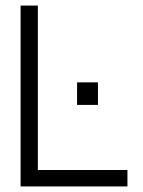

<svg xmlns="http://www.w3.org/2000/svg" viewBox="-20 -670 513 690"><path d="M438 0H54V-650H116V-59H438ZM257 -374H332V-293H257Z"/></svg>

Font: Overused Grotesk Book
Style: Regular
Weight: 350
Version: Version 0.003